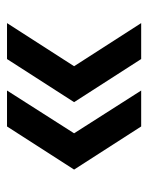

<svg xmlns="http://www.w3.org/2000/svg" viewBox="44 -546 432 561"><g transform="rotate(90 260.5 -265.0)"><path d="M47 -69 173 -265 47 -461H152L278 -265L152 -69ZM244 -69 369 -265 244 -461H349L475 -265L349 -69Z"/></g></svg>

Font: Elaine Sans Medium
Style: Regular
Weight: 500
Designer: Wei Huang
Foundry: Wei Huang
Version: Version 2.001;December 24, 2019;FontCreator 12.0.0.2547 64-b